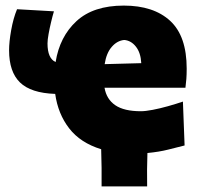

<svg xmlns="http://www.w3.org/2000/svg" viewBox="-20 -536 714 687"><path d="M343.5 131Q344 98 343.5 64.8Q343 31.5 342 -2Q267.5 -25 227.5 -76.8Q187.5 -128.5 177.5 -200Q90.5 -203 51.5 -241Q12.5 -279 12.5 -356Q12.5 -386 20 -428.2Q27.5 -470.5 41 -503L173 -495.5Q168 -479 162.8 -457Q157.5 -435 153.8 -414.2Q150 -393.5 150 -380.5Q150 -327 179 -314Q193.5 -405 253.8 -460.5Q314 -516 423 -516Q529.5 -516 588.8 -461.5Q648 -407 648 -290.5Q648 -269.5 646.8 -253.5Q645.5 -237.5 643.5 -222H354Q361 -181 392.5 -159.5Q424 -138 484 -138Q500.5 -138 526.5 -143Q552.5 -148 581 -156Q609.5 -164 634.5 -172.5L640.5 -15.5Q615 -9 582.2 -0.8Q549.5 7.5 507.5 11.5Q506.5 41.5 506.2 71.5Q506 101.5 506.5 131ZM424.5 -393Q399 -390.5 379.8 -368.2Q360.5 -346 354.5 -306.5L485.5 -310Q483.5 -347.5 466.2 -369.2Q449 -391 424.5 -393Z"/></svg>

Font: Commissioner Flair ExtraBold
Style: Regular
Weight: 800
Designer: Kostas Bartsokas
Foundry: Kostas Bartsokas
Version: Version 1.000; ttfautohint (v1.8.3)